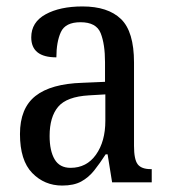

<svg xmlns="http://www.w3.org/2000/svg" viewBox="-20 -566 527 596"><path d="M173 10Q118 10 80 -29Q42 -68 42 -150Q42 -230 90 -268Q138 -306 236 -309L306 -312V-373Q306 -429 292.5 -463Q279 -497 230 -497Q183 -497 169 -466.5Q155 -436 155 -388Q77 -388 77 -450Q77 -497 121.5 -521.5Q166 -546 236 -546Q315 -546 355.5 -507Q396 -468 396 -372V-113Q396 -71 407.5 -56Q419 -41 448 -41H451V0H328L314 -87H308Q290 -59 272.5 -37Q255 -15 232 -2.5Q209 10 173 10ZM199 -45Q249 -45 278 -86Q307 -127 307 -191V-273L256 -270Q187 -266 160.5 -234.5Q134 -203 134 -144Q134 -98 149.5 -71.5Q165 -45 199 -45Z"/></svg>

Font: Noto Serif Georgian Condensed
Style: Regular
Weight: 400
Width: 3
Designer: Monotype Design Team, Akaki Razmadze
Foundry: Google LLC
Version: Version 2.003; ttfautohint (v1.8.4.7-5d5b)